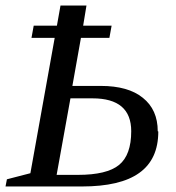

<svg xmlns="http://www.w3.org/2000/svg" viewBox="-29 -675 638 695"><path d="M542 -200 544 -199Q544 -98 475 -49Q407 0 267 0H-9L-4 -26L81 -48L169 -538H85L93 -582H177L190 -655H284L272 -582H375L367 -538H264L233 -364H336Q435 -364 488 -321Q542 -278 542 -200ZM226 -319 176 -42H253Q358 -42 402 -78Q446 -114 446 -200Q446 -319 306 -319Z"/></svg>

Font: Libra Serif Modern
Style: Italic
Weight: 400
Italic angle: -12°
Designer: Stefan Peev, Context Ltd
Foundry: Stefan Peev, Context Ltd
Version: Version 1.000